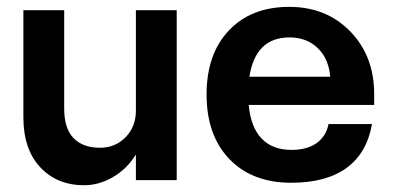

<svg xmlns="http://www.w3.org/2000/svg" viewBox="-20 -530 1160 565"><path d="M168.9 -210Q168.9 -151.9 196.5 -123.5Q224.1 -95.2 273.9 -95.2Q319.3 -95.2 349.6 -126.2Q379.9 -157.2 379.9 -204.1V-500H500V0H379.9V-75.2Q353.5 -32.7 312.3 -8.8Q271 15.1 228 15.1Q147.9 15.1 98.4 -37.8Q48.8 -90.8 48.8 -185.1V-500H168.9Z M587.9 -252Q587.9 -371.1 653.6 -440.4Q719.2 -509.8 831.1 -509.8Q940.4 -509.8 1010.7 -437.5Q1081.1 -365.2 1081.1 -252.9V-221.2H711.9Q717.8 -155.8 749.8 -122.3Q781.7 -88.9 837.9 -88.9Q883.8 -88.9 911.9 -109.1Q939.9 -129.4 946.8 -165H1074.7Q1059.6 -79.1 999.5 -35.6Q939.5 7.8 836.9 7.8Q722.2 7.8 655 -62Q587.9 -131.8 587.9 -252ZM832 -419.9Q731.9 -419.9 713.9 -304.2H951.7Q947.3 -357.4 914.8 -388.7Q882.3 -419.9 832 -419.9Z"/></svg>

Font: Overused Grotesk SemiBold
Style: Regular
Weight: 600
Version: Version 0.002